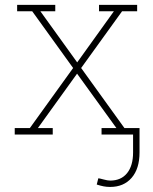

<svg xmlns="http://www.w3.org/2000/svg" viewBox="-20 -548 622 782"><path d="M40 0V-26.4H101.6L277.8 -271L111.3 -502H49.8V-528.3H205.1V-502H144.5L294.4 -293.9L443.8 -502H383.3V-528.3H538.6V-502H477.1L310.5 -271L486.8 -26.4H548.3V0H393.6V-26.4H454.1L293.9 -248L134.3 -26.4H194.8V0ZM428.7 213.4Q414.1 213.4 401.6 210.9Q389.2 208.5 374 203.6L380.4 178.2Q384.8 178.2 401.6 182.9Q418.5 187.5 428.7 187.5Q473.1 187.5 497.6 157.2Q522 127 522 72.8V-14.2H548.3V72.8Q548.3 139.2 516.1 176.3Q483.9 213.4 428.7 213.4Z"/></svg>

Font: Roboto Slab Thin
Style: Regular
Weight: 100
Designer: Google
Version: Version 2.000; ttfautohint (v1.8.1.43-b0c9)